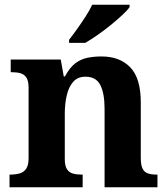

<svg xmlns="http://www.w3.org/2000/svg" viewBox="-20 -786 707 806"><path d="M20 0V-53H22Q45 -53 62.5 -58Q80 -63 90 -77.7Q100 -92.4 100 -121.8V-417.6Q100 -446 91 -460Q82 -474 66 -478.5Q50 -483 28 -483H25V-536H235L247.7 -465H252.5Q273 -503 296.5 -520.5Q320 -538 347.3 -543.5Q374.7 -549 405.9 -549Q483 -549 527 -503.2Q571 -457.4 571 -356V-123.5Q571 -93 578.5 -78Q586 -63 601 -58Q616 -53 638 -53H641V0H419V-329Q419 -394 401.1 -429Q383.3 -464 338.8 -464Q306 -464 287.2 -442.5Q268.3 -420.9 260.2 -385.5Q252 -350.1 252 -309V-118Q252 -90 261 -76Q270 -62 286 -57.5Q302 -53 324 -53H327V0ZM270 -619Q285 -638 303.5 -664Q322 -690 339.5 -717Q357 -744 367 -766H524V-756Q515 -743 493.5 -723Q472 -703 445 -681Q418 -659 390 -639.5Q362 -620 338 -606H270Z"/></svg>

Font: Noto Serif Kannada
Style: Regular
Weight: 400
Designer: Universal Thirst, Indian Type Foundry and the Monotype Design Team
Foundry: Monotype Imaging Inc.
Version: Version 2.003